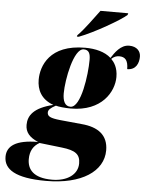

<svg xmlns="http://www.w3.org/2000/svg" viewBox="-141 -817 851 1109"><g transform="rotate(5 284.5 -263.0)"><path d="M275 -614 273 -606H284C370 -638 522 -726 554 -756L557 -766H396C364 -724 313 -651 275 -614ZM168 240C374 240 499 156 499 34C499 -54 441 -97 344 -105L220 -117C162 -123 144 -132 144 -155C144 -169 155 -181 187 -198C203 -193 241 -189 274 -189C454 -189 521 -308 521 -393C521 -448 499 -478 482 -495C497 -509 511 -514 527 -514C560 -514 579 -497 579 -444C631 -444 646 -486 646 -522C646 -553 624 -580 579 -580C529 -580 497 -531 477 -500C441 -533 385 -546 327 -546C120 -546 75 -418 75 -339C75 -282 99 -227 172 -201C60 -174 28 -127 28 -73C28 -30 52 -2 103 20C-26 20 -77 59 -77 121C-77 193 -12 240 168 240ZM271 -199C239 -199 226 -229 226 -273C226 -352 261 -536 319 -536C350 -536 358 -514 358 -478C358 -394 333 -199 271 -199ZM202 230C93 230 58 182 58 123C58 75 78 44 112 25L242 40C322 49 350 70 350 123C350 187 290 230 202 230Z"/></g></svg>

Font: Noto Serif Display Black
Style: Italic
Weight: 900
Italic angle: -12°
Designer: Monotype Design Team
Foundry: Monotype Imaging Inc.
Version: Version 2.009